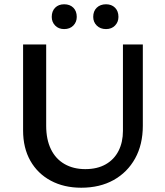

<svg xmlns="http://www.w3.org/2000/svg" viewBox="-20 -866 772 898"><path d="M360 12Q279 12 217.5 -21Q156 -54 122 -114Q88 -174 88 -256V-658H196V-278Q196 -214 218 -168.5Q240 -123 281.5 -99Q323 -75 379 -75Q435 -75 474.5 -97.5Q514 -120 534.5 -160.5Q555 -201 555 -254V-658H648V-278Q648 -190 612 -125Q576 -60 511.5 -24Q447 12 360 12ZM280 -730Q254 -730 238 -746.5Q222 -763 222 -787Q222 -814 238 -830Q254 -846 280 -846Q307 -846 323 -830Q339 -814 339 -787Q339 -763 323 -746.5Q307 -730 280 -730ZM476 -730Q449 -730 432.5 -746.5Q416 -763 416 -787Q416 -814 432.5 -830Q449 -846 476 -846Q502 -846 518 -830Q534 -814 534 -787Q534 -763 518 -746.5Q502 -730 476 -730Z"/></svg>

Font: Ysabeau SemiBold
Style: Regular
Weight: 600
Designer: Christian Thalmann (Catharsis Fonts)
Version: Version 2.000;gftools[0.9.27.dev2+g8671c4b]